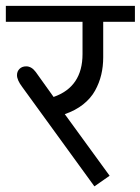

<svg xmlns="http://www.w3.org/2000/svg" viewBox="-35 -645 491 671"><path d="M294.9 6.3 42.5 -341.3Q24.4 -365.2 24.4 -382.3Q24.4 -395.5 33.2 -404.3Q42 -413.1 56.6 -413.1Q75.2 -413.1 89.8 -393.6L152.3 -306.2Q253.4 -341.3 253.4 -456.1V-568.8H-14.6V-624.5H436.5V-568.8H325.7V-444.8Q325.7 -412.6 318.8 -383.8Q312 -355 297.1 -328.1Q282.2 -301.3 255.4 -280Q228.5 -258.8 191.4 -246.1L348.1 -30.8Z"/></svg>

Font: Khula Regular
Style: Regular
Weight: 400
Designer: Erin McLaughlin, Steve Matteson
Version: Version 1.000;PS 1.0;hotconv 1.0.72;makeotf.lib2.5.5900